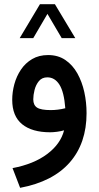

<svg xmlns="http://www.w3.org/2000/svg" viewBox="-20 -629 470 913"><path d="M169.9 -608.9H241.2L337.9 -447.8H273.4L205.6 -563L138.2 -447.8H73.7ZM284.7 -9.3Q270 -4.9 251.2 -2.4Q232.4 0 218.8 0Q132.3 0 85.2 -38.3Q38.1 -76.7 38.1 -154.3Q38.1 -191.4 48.3 -229Q58.6 -266.6 79.6 -297.9Q100.6 -329.1 132.8 -348.1Q165 -367.2 209 -367.2Q256.3 -367.2 291 -343.5Q325.7 -319.8 347.9 -280Q370.1 -240.2 380.9 -191.2Q391.6 -142.1 391.6 -90.8Q391.6 52.2 311.5 143.6Q231.4 234.9 75.7 264.2L39.6 170.4Q140.6 151.4 204.3 103.5Q268.1 55.7 284.7 -9.3ZM290.5 -114.3Q284.7 -191.4 262.7 -226.3Q240.7 -261.2 205.1 -261.2Q179.7 -261.2 165 -243.4Q150.4 -225.6 144.3 -201.2Q138.2 -176.8 138.2 -156.7Q138.2 -128.9 156.5 -117.2Q174.8 -105.5 221.2 -105.5Q237.8 -105.5 255.6 -107.7Q273.4 -109.9 290.5 -114.3Z"/></svg>

Font: Vazir Medium UI
Style: Medium-UI
Weight: 500
Designer: Saber Rastikerdar
Foundry: Saber Rastikerdar
Version: Version 30.0.0